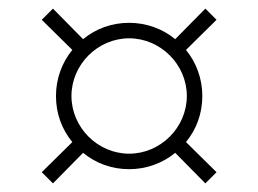

<svg xmlns="http://www.w3.org/2000/svg" viewBox="-20 -475 600 446"><path d="M280 -118C207 -118 146 -179 146 -252C146 -325 207 -386 280 -386C353 -386 414 -325 414 -252C414 -179 353 -118 280 -118ZM483 -75 412 -145C436 -174 450 -211 450 -252C450 -292 436 -330 412 -359L483 -429L457 -455L387 -384C358 -408 320 -422 280 -422C239 -422 202 -408 173 -384L103 -455L77 -429L148 -359C124 -330 110 -292 110 -252C110 -211 124 -174 148 -145L77 -75L103 -49L173 -120C202 -96 239 -82 280 -82C320 -82 358 -96 387 -120L457 -49Z"/></svg>

Font: RazerF5 Thin
Style: Regular
Weight: 250
Foundry: Razer Inc.
Version: Version 2